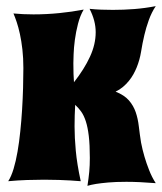

<svg xmlns="http://www.w3.org/2000/svg" viewBox="-20 -583 528 626"><path d="M487.8 14.2Q432.6 9.8 392.1 9.8Q356.9 9.8 332.8 12Q308.6 14.2 293.5 16.6Q275.9 19.5 265.1 22.9Q269 -2 271 -22.9Q272.9 -43.9 272.9 -67.9Q272.9 -110.8 269.5 -139.4Q266.1 -168 259.8 -187.5Q253.4 -207 244.6 -219.2Q235.8 -231.4 225.1 -241.2Q224.1 -223.6 223.6 -206.3Q223.1 -189 223.1 -170.9Q223.1 -134.3 227.1 -91.6Q231 -48.8 243.2 7.8Q228.5 6.8 210 5.4Q194.3 4.4 172.4 3.7Q150.4 2.9 124 2.9Q97.7 2.9 68.1 3.9Q38.6 4.9 6.8 7.8Q16.6 -7.3 24.2 -32.2Q31.7 -57.1 37.1 -88.1Q42.5 -119.1 46.1 -154.3Q49.8 -189.5 52 -225.3Q54.2 -261.2 55.2 -295.9Q56.2 -330.6 56.2 -360.8Q56.2 -394 53 -421.9Q49.8 -449.7 44.9 -472.2Q40 -494.6 34.4 -511.2Q28.8 -527.8 23.9 -539.1Q55.2 -536.1 88.9 -536.1Q131.3 -536.1 173.1 -540.3Q214.8 -544.4 252.9 -551.8Q241.2 -532.2 234.4 -505.6Q227.5 -479 224.1 -453.1Q220.7 -427.2 220 -406.2Q219.2 -385.3 219.2 -377Q219.2 -357.4 219.7 -341.8Q220.2 -326.2 221.2 -314.9Q254.9 -357.9 273.4 -398.2Q292 -438.5 292 -478Q292 -515.6 272 -554.2Q290.5 -552.2 310.1 -551.5Q329.6 -550.8 348.1 -550.8Q383.3 -550.8 418 -553.5Q452.6 -556.2 487.8 -563Q474.1 -542.5 465.1 -517.3Q456.1 -492.2 450.7 -468.8Q444.3 -441.9 439.9 -414.1Q435.5 -387.2 425.3 -362.3Q420.9 -351.6 414.8 -340.6Q408.7 -329.6 400.1 -319.1Q391.6 -308.6 380.9 -299.6Q370.1 -290.5 356.9 -284.2Q385.3 -272.9 400.1 -255.9Q415 -238.8 422.4 -217.5Q429.7 -196.3 432.6 -171.1Q435.5 -146 439.9 -118.2Q444.3 -95.2 451.2 -71.8Q457 -51.8 466.1 -28.6Q475.1 -5.4 487.8 14.2Z"/></svg>

Font: Spicy Rice
Style: Regular
Weight: 400
Version: Version 1.000